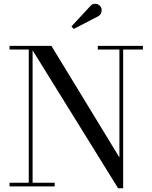

<svg xmlns="http://www.w3.org/2000/svg" viewBox="-20 -995 814 1025"><path d="M154 -750V-19.5H272V0H31V-19.5H133.5V-730.5H31V-750ZM743 -750V-730.5H637.5V10H610.5L139.5 -750H254.5L617.5 -154.5V-730.5H502V-750ZM373.5 -840.5 361.5 -854 462.5 -963Q472 -973.5 483.2 -974.8Q494.5 -976 504 -971Q513.5 -966 518.5 -957.5Q523 -949.5 522.8 -939.5Q522.5 -929.5 517.8 -921.2Q513 -913 505 -908.5Z"/></svg>

Font: Bodoni Moda 11pt
Style: Regular
Weight: 400
Version: Version 2.004